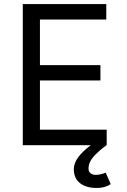

<svg xmlns="http://www.w3.org/2000/svg" viewBox="-20 -720 632 952"><path d="M93 -700H507V-623H178V-397H478V-321H178V-77H509V0H508Q467 30 443 57.5Q419 85 419 116Q419 130 428.5 138.5Q438 147 455 147Q478 147 504 136L529 193Q501 212 460 212Q407 212 376.5 188Q346 164 346 118Q346 63 430 0H93Z"/></svg>

Font: Oak Sans
Style: Regular
Weight: 400
Designer: Erik Kennedy, Walven
Foundry: Erik Kennedy, Walven
Version: Version 1.000